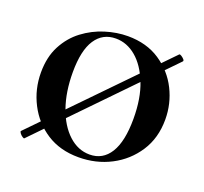

<svg xmlns="http://www.w3.org/2000/svg" viewBox="-82 -496 642 605"><g transform="rotate(20 238.5 -193.0)"><path d="M55 15Q54 17 48.5 13.5Q43 10 39 4.5Q35 -1 37 -3L423 -400Q425 -402 430.5 -398.5Q436 -395 440 -390.5Q444 -386 441 -383ZM235 13Q173 13 128 -16Q83 -45 58 -93.5Q33 -142 33 -198Q33 -250 53 -288Q73 -326 105.5 -350.5Q138 -375 176.5 -387Q215 -399 252 -399Q315 -399 360 -369Q405 -339 428.5 -292Q452 -245 452 -192Q452 -130 422 -84Q392 -38 343 -12.5Q294 13 235 13ZM265 -7Q309 -7 333 -45.5Q357 -84 357 -160Q357 -229 337.5 -278Q318 -327 287 -353Q256 -379 219 -379Q175 -379 151 -342.5Q127 -306 127 -233Q127 -167 145 -116Q163 -65 194.5 -36Q226 -7 265 -7Z"/></g></svg>

Font: Cormorant Infant Light SemiBold
Style: Regular
Weight: 600
Version: Version 4.001